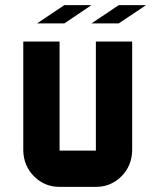

<svg xmlns="http://www.w3.org/2000/svg" viewBox="-20 -729 606 749"><path d="M495.6 -141.6Q494.1 -81.5 453.4 -40.8Q412.6 0 354 0H212.4Q153.8 0 113 -40.8Q72.3 -81.5 70.8 -141.6V-566.9H212.4V-141.6H354V-566.9H495.6ZM124.5 -637.7 231 -709H336.9L231 -637.7ZM336.9 -637.7 443.4 -709H549.8L443.4 -637.7Z"/></svg>

Font: Blazma
Style: Regular
Weight: 400
Designer: GGBotNet
Version: 1.00